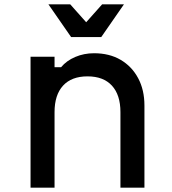

<svg xmlns="http://www.w3.org/2000/svg" viewBox="-20 -860 790 880"><path d="M120 0V-600H230V-552H260Q285 -582 325 -599Q365 -616 411 -616Q481 -616 532.5 -586Q584 -556 613 -502Q642 -448 642 -376V0H532V-346Q532 -425 493 -467.5Q454 -510 381 -510Q308 -510 269 -467.5Q230 -425 230 -346V0ZM548 -840 444 -690H306L202 -840H302L408 -721H342L448 -840Z"/></svg>

Font: Martian Mono SemiExpanded
Style: Regular
Weight: 400
Width: 6
Monospace: yes
Designer: Roman Shamin
Foundry: Evil Martians
Version: Version 1.000